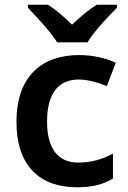

<svg xmlns="http://www.w3.org/2000/svg" viewBox="-20 -786 542 816"><path d="M223 -606H352C378 -651 440 -716 477 -753V-766H391C356 -744 322 -715 286 -681C252 -715 219 -743 184 -766H99V-753C135 -715 195 -651 223 -606ZM307 10C374 10 420 -3 460 -27V-133C418 -110 369 -95 312 -95C228 -95 180 -153 180 -269C180 -388 227 -448 315 -448C354 -448 397 -435 434 -420L472 -519C433 -538 376 -552 316 -552C164 -552 50 -468 50 -268C50 -76 154 10 307 10Z"/></svg>

Font: Noto Sans Lao SemiBold
Style: Regular
Weight: 600
Designer: Monotype Design Team
Foundry: Monotype Imaging Inc.
Version: Version 2.003